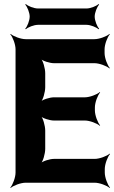

<svg xmlns="http://www.w3.org/2000/svg" viewBox="-20 -905 567 951"><path d="M450 -358V-373C450 -397 464 -434 476 -447L474 -449C461 -437 424 -423 401 -423H247C227 -423 190 -412 178 -399L180 -397C193 -409 204 -449 204 -473V-542C204 -566 193 -606 180 -618L178 -616C190 -603 227 -592 247 -592H448C472 -592 509 -578 522 -566L524 -568C512 -581 498 -618 498 -642V-661C498 -685 512 -722 524 -735L522 -737C509 -725 472 -711 448 -711H107C83 -711 46 -725 33 -737L31 -735C43 -722 57 -685 57 -661V-50C57 -26 43 11 31 24L33 26C46 14 83 0 107 0H449C473 0 510 14 523 26L525 24C513 11 499 -26 499 -50V-68C499 -92 513 -129 525 -142L523 -144C510 -132 473 -118 449 -118H247C227 -118 190 -107 178 -94L180 -92C193 -104 204 -144 204 -168V-258C204 -282 193 -322 180 -334L178 -332C190 -319 227 -308 247 -308H401C424 -308 461 -294 474 -282L476 -284C464 -297 450 -334 450 -358ZM449 -823C449 -842 461 -872 471 -882L468 -885C458 -875 428 -863 409 -863H168C148 -863 118 -875 108 -885L105 -882C115 -872 127 -842 127 -823C127 -803 115 -773 105 -763L108 -760C118 -770 148 -782 168 -782H409C428 -782 458 -770 468 -760L471 -763C461 -773 449 -803 449 -823Z"/></svg>

Font: Asimov
Style: EdgeNar
Weight: 500
Designer: Google
Version: Version 2.000980: 2014